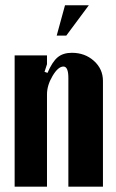

<svg xmlns="http://www.w3.org/2000/svg" viewBox="-20 -704 438 724"><path d="M230 -569.8H193.8L225.1 -684.1H314.9ZM159.2 -429.2Q177.2 -471.2 197.5 -488Q217.8 -504.9 251 -504.9Q300.3 -504.9 334.2 -474.4Q368.2 -443.8 368.2 -398.9V0H237.8V-410.2Q237.8 -453.1 219.2 -453.1Q199.2 -453.1 178.2 -417.7Q157.2 -382.3 157.2 -348.1V0H35.2V-495.1H157.2V-461.9L147.9 -433.1Z"/></svg>

Font: Moniqa Black Paragraph
Style: Regular
Weight: 900
Designer: Rajesh Rajput
Foundry: Rajesh Rajput
Version: Version 1.000